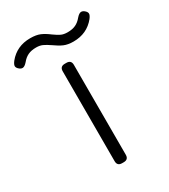

<svg xmlns="http://www.w3.org/2000/svg" viewBox="-251 -724 705 803"><g transform="rotate(-30 101.5 -322.5)"><path d="M91 -574Q72 -587 59 -593Q46 -599 28 -599Q5 -599 -11 -591.5Q-27 -584 -40 -568Q-53 -553 -63 -553Q-72 -553 -81 -562Q-88 -569 -88 -576Q-88 -584 -78 -597Q-39 -645 26 -645Q55 -645 73.5 -637Q92 -629 113 -613Q131 -600 143.5 -594Q156 -588 175 -588Q198 -588 214 -595.5Q230 -603 243 -619Q256 -634 266 -634Q275 -634 284 -625Q291 -618 291 -611Q291 -603 281 -590Q242 -542 177 -542Q150 -542 131.5 -550Q113 -558 91 -574ZM75 -23V-457Q75 -480 98 -480H106Q129 -480 129 -457V-23Q129 0 106 0H98Q75 0 75 -23Z"/></g></svg>

Font: Mitr ExtraLight
Style: Regular
Weight: 250
Designer: Thanarat Vachiruckul
Foundry: Cadson Demak Co.,Ltd.
Version: Version 1.000